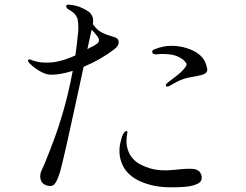

<svg xmlns="http://www.w3.org/2000/svg" viewBox="-20 -808 1040 813"><path d="M451 -655Q459 -653 468 -649.5Q477 -646 481 -638Q484 -632 481.5 -621.5Q479 -611 462 -598Q436 -578 403 -559Q370 -540 334 -525Q323 -473 310.5 -416Q298 -359 286 -304Q274 -249 263.5 -201.5Q253 -154 245 -122Q237 -90 234 -79Q221 -38 209.5 -27Q198 -16 177 -23Q156 -30 151.5 -50Q147 -70 159 -93Q161 -96 169.5 -116.5Q178 -137 188.5 -164Q199 -191 208 -215Q229 -271 250 -344.5Q271 -418 288 -508Q263 -500 238 -495.5Q213 -491 190 -492Q173 -493 149 -506.5Q125 -520 105 -540Q99 -546 99 -550Q99 -554 99 -554Q102 -558 107.5 -556Q113 -554 119 -552Q123 -550 141 -546Q159 -542 189 -543Q219 -544 258 -557Q265 -559 272 -562Q279 -565 287 -568Q290 -570 293 -571Q296 -572 299 -573Q302 -595 305 -618Q308 -641 310 -664Q311 -668 311.5 -681.5Q312 -695 311 -710.5Q310 -726 305 -736Q298 -751 281.5 -761Q265 -771 263 -774Q259 -780 261 -785Q262 -789 275 -788Q288 -787 303.5 -783Q319 -779 330 -773Q341 -768 352.5 -760.5Q364 -753 370.5 -740Q377 -727 373 -705L374 -704Q375 -703 385.5 -690.5Q396 -678 414 -669Q431 -660 451 -655ZM379 -615Q385 -619 392 -624Q399 -629 399 -638Q399 -647 391 -656Q383 -665 376 -674L368 -682Q365 -669 360.5 -648Q356 -627 350 -600Q357 -604 364 -607.5Q371 -611 379 -615ZM816 -583Q842 -565 851 -539.5Q860 -514 857 -507Q853 -496 835 -491Q817 -486 795 -482.5Q773 -479 758 -474Q742 -469 725 -459.5Q708 -450 699 -445Q695 -442 689.5 -441.5Q684 -441 683 -443Q681 -448 685 -453Q688 -457 701.5 -467Q715 -477 731 -489.5Q747 -502 758 -515Q763 -521 766.5 -526Q770 -531 770 -536Q770 -540 764.5 -546Q759 -552 756 -555Q730 -575 696.5 -578Q663 -581 646 -578Q629 -576 625 -585Q623 -589 626 -593.5Q629 -598 634 -599Q670 -614 705 -614Q740 -614 769.5 -604.5Q799 -595 816 -583ZM720 -89Q782 -96 803.5 -92Q825 -88 832 -69Q840 -43 819.5 -31.5Q799 -20 764 -17Q729 -14 694 -15Q630 -16 576.5 -39Q523 -62 501 -105Q487 -134 486 -160Q485 -186 490 -204.5Q495 -223 496 -228Q500 -239 505.5 -246.5Q511 -254 516 -253Q521 -252 519 -243.5Q517 -235 516 -220Q515 -216 516 -200Q517 -184 525 -164Q533 -144 553 -126Q573 -108 616 -95Q659 -82 720 -89Z"/></svg>

Font: Shippori Mincho TTF
Style: Regular
Weight: 400
Version: Version 2.100